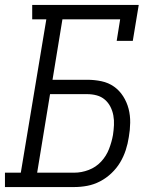

<svg xmlns="http://www.w3.org/2000/svg" viewBox="-33 -755 653 775"><path d="M-13 0V-58H51L154 -677H97V-735H527L503 -590H438L452 -677H219L179 -433H319Q349 -433 377 -427Q405 -421 427 -405.5Q449 -390 464 -366.5Q479 -343 486 -316Q493 -289 492.5 -259.5Q492 -230 487 -202Q483 -175 474.5 -149Q466 -123 452 -99.5Q438 -76 417 -56Q396 -36 371 -23Q346 -10 319.5 -5Q293 0 267 0ZM267 -58Q296 -58 325 -69Q354 -80 375 -102.5Q396 -125 407 -153.5Q418 -182 423 -210Q426 -230 427 -250Q428 -270 424.5 -289Q421 -308 412.5 -324.5Q404 -341 390 -353Q376 -365 357.5 -370Q339 -375 319 -375H169L117 -58Z"/></svg>

Font: Iosevka Slab LtExObl
Style: Regular
Weight: 300
Width: 7
Italic angle: -9°
Monospace: yes
Designer: Belleve Invis
Foundry: Belleve Invis
Version: Version 11.1.0; ttfautohint (v1.8.3)